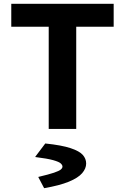

<svg xmlns="http://www.w3.org/2000/svg" viewBox="-20 -675 654 1005"><path d="M235 -568H379V0H235ZM39 -535V-655H575V-535ZM211 310 181 253V251Q236 238 262.5 229Q289 220 298 212.5Q307 205 307 197Q307 189 298 180.5Q289 172 259 163.5Q229 155 165 147V145L217 76Q303 85 349.5 100.5Q396 116 413.5 136Q431 156 431 181Q431 207 410 231.5Q389 256 340.5 276Q292 296 211 310Z"/></svg>

Font: Intel One Mono Light
Style: Regular
Weight: 300
Monospace: yes
Designer: Fred Shallcrass
Foundry: Frere-Jones Type LLC
Version: Version 1.004